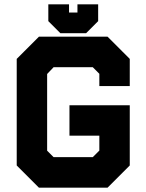

<svg xmlns="http://www.w3.org/2000/svg" viewBox="-20 -870 679 890"><path d="M160.5 0 57.5 -103V-597L160.5 -700H478.5L581.5 -597V-471H440.5V-528L410 -558.5H228.5L198.5 -527V-171.5L228.5 -141.5H410L440.5 -172V-241H302V-382H581.5V-103L478.5 0ZM198.5 -71H441L511 -141V-310H376.5H511V-141L441 -71H198.5L128.5 -141V-562.5L195.5 -629.5H446L511 -562.5V-536V-562.5L446 -629.5H195.5L128.5 -562.5V-141ZM260 -716 204 -772V-850H300V-812H339V-850H435V-772L379 -716ZM286 -760H354L387 -796V-809V-796L354 -760H286L253 -796V-809V-796Z"/></svg>

Font: Tourney Black
Style: Regular
Weight: 900
Version: Version 1.015